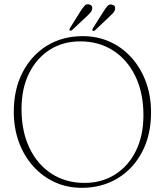

<svg xmlns="http://www.w3.org/2000/svg" viewBox="-20 -885 790 919"><path d="M376 -712Q447 -712 506.8 -684.8Q566.5 -657.5 610.5 -608Q654.5 -558.5 678.8 -492Q703 -425.5 703 -347Q703 -239.5 660.5 -158.2Q618 -77 543 -31.5Q468 14 371.5 14Q301 14 241.8 -13.2Q182.5 -40.5 138.5 -89.8Q94.5 -139 70.2 -205.5Q46 -272 46 -350Q46 -458 88.5 -539.5Q131 -621 205.2 -666.5Q279.5 -712 376 -712ZM666.5 -334Q666.5 -440 628.2 -519.5Q590 -599 521.8 -643Q453.5 -687 364 -687Q281.5 -687 218.2 -646.8Q155 -606.5 119 -534Q83 -461.5 83 -363.5Q83 -256.5 121 -177Q159 -97.5 227 -53.5Q295 -9.5 385 -9.5Q467 -9.5 530.8 -49.8Q594.5 -90 630.5 -162.8Q666.5 -235.5 666.5 -334ZM365.5 -831.5Q376 -848 384.8 -857.5Q393.5 -867 406 -864Q425 -859.5 421 -840Q418.5 -831 411.8 -823.5Q405 -816 397 -808.5L325.5 -741.5Q319 -735.5 314 -739.5Q310.5 -743 315.5 -751.5ZM475.5 -830Q486 -847 494.5 -856.2Q503 -865.5 515.5 -863Q535 -858.5 530.5 -838.5Q528 -830 521 -822.5Q514 -815 506 -807.5L435 -740Q428 -734.5 423.5 -738Q420 -741.5 425 -750.5Z"/></svg>

Font: Fraunces 72pt S050 Thin
Style: Regular
Weight: 100
Version: Version 1.000; ttfautohint (v1.8.3)